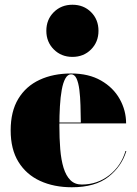

<svg xmlns="http://www.w3.org/2000/svg" viewBox="-20 -780 578 810"><path d="M283 10Q207.5 10 149.2 -16.8Q91 -43.5 58 -96.8Q25 -150 25 -230Q25 -310 57.2 -363.2Q89.5 -416.5 147 -443.2Q204.5 -470 280 -470Q354.5 -470 406.2 -440.2Q458 -410.5 485 -362.2Q512 -314 512 -259.5H92V-263H321Q320.5 -300 319.5 -335.8Q318.5 -371.5 314.8 -401.2Q311 -431 302.8 -448.8Q294.5 -466.5 280 -466.5Q265.5 -466.5 255.8 -449Q246 -431.5 240.5 -401Q235 -370.5 232.8 -331.8Q230.5 -293 230.5 -250Q230.5 -196 234.2 -150.5Q238 -105 248.2 -71.8Q258.5 -38.5 277 -20Q295.5 -1.5 325 -1.5Q390.5 -1.5 440.8 -40.8Q491 -80 509.5 -143H513Q493.5 -78 437.5 -34Q381.5 10 283 10ZM285.5 -540Q238.5 -540 207 -571.5Q175.5 -603 175.5 -650Q175.5 -697.5 207 -728.8Q238.5 -760 285.5 -760Q333 -760 364.2 -728.8Q395.5 -697.5 395.5 -650Q395.5 -603 364.2 -571.5Q333 -540 285.5 -540Z"/></svg>

Font: Bodoni Moda 48pt Black
Style: Regular
Weight: 900
Designer: Owen Earl
Foundry: indestructible type
Version: Version 2.004